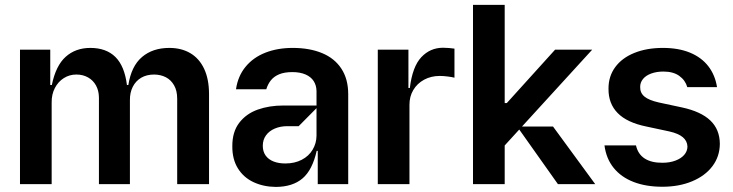

<svg xmlns="http://www.w3.org/2000/svg" viewBox="-20 -747 2975 779"><path d="M61.1 0V-545.5H183.9V-402H190.3Q206.3 -480.5 246.4 -516.5Q286.6 -552.6 346.6 -552.6Q410.9 -552.6 448.2 -515.8Q485.4 -479 495 -402H500.7Q512.8 -479 556.3 -515.8Q599.8 -552.6 666.9 -552.6Q716.3 -552.6 752.3 -531.2Q788.4 -509.9 808.1 -468.2Q827.8 -426.5 828.1 -366.5V0H698.9V-346.6Q698.9 -378.9 686.4 -400.7Q674 -422.6 653.2 -433.4Q632.5 -444.2 605.8 -444.6Q574.9 -444.6 552.7 -431.5Q530.5 -418.3 518.6 -394.7Q506.7 -371.1 507.1 -340.2V0H381.4V-351.6Q381 -379.3 369.5 -400.2Q358 -421.2 337.2 -432.9Q316.4 -444.6 289.8 -444.6Q261.7 -444.6 238.8 -430Q215.9 -415.5 202.6 -389.9Q189.3 -364.3 189.6 -331.7V0Z M1099.4 11.4Q1049 11 1008.5 -8Q968 -27 945.1 -64.1Q922.2 -101.2 922.6 -153.4Q922.2 -211.6 950.5 -248.6Q978.7 -285.5 1025.4 -302.2Q1072.1 -318.9 1129.3 -318.9H1264.2V-377.8Q1263.8 -400.6 1252.7 -418Q1241.5 -435.4 1219.3 -445Q1197.1 -454.5 1166.2 -454.5Q1134.2 -454.5 1112.9 -445.7Q1091.6 -436.8 1079.2 -421.3Q1066.8 -405.9 1060.4 -384.9H937.5Q945.3 -438.6 976.6 -476.4Q1007.8 -514.2 1057 -533.4Q1106.2 -552.6 1167.6 -552.6Q1235.8 -552.6 1286.6 -531.6Q1337.4 -510.7 1365.1 -468.4Q1392.8 -426.1 1392.8 -365.1V0H1269.2V-134.9H1264.9Q1247.5 -57.2 1207.4 -23.1Q1167.3 11 1099.4 11.4ZM1138.5 -83.8Q1175.4 -83.8 1204.2 -98.7Q1233 -113.6 1248.4 -139.6Q1263.8 -165.5 1264.2 -196V-308.2L1191.8 -235.1H1145.6Q1117.9 -235.1 1095.2 -225.5Q1072.4 -215.9 1059.3 -198Q1046.2 -180 1046.2 -155.5Q1046.2 -132.5 1057.5 -116.3Q1068.9 -100.1 1090 -91.8Q1111.2 -83.5 1138.5 -83.8Z M1512.8 0V-545.5H1637.1V-389.9H1642.8Q1653.4 -476.9 1689.5 -515.1Q1725.5 -553.3 1777.7 -553.3Q1788.7 -553.3 1801.8 -552.2Q1815 -551.1 1823.9 -549.7V-431.8Q1814.3 -434.3 1796.7 -436.6Q1779.1 -438.9 1764.2 -438.9Q1729 -438.9 1700.8 -423.7Q1672.6 -408.4 1656.8 -381.7Q1641 -355.1 1641.3 -321V0Z M2022 -150.6 2015.6 -328.8H2036.2L2232.2 -545.5H2382.8ZM1899.1 0V-727.3H2027.7V0ZM2243.6 0 2078.1 -233.7H2223.7L2394.9 0Z M2667.6 10.7Q2600.5 10.7 2550.2 -8.9Q2500 -28.4 2469.8 -65.9Q2439.6 -103.3 2432.5 -157H2560.4Q2568.2 -121.8 2595.5 -104Q2622.9 -86.3 2667.6 -86.6Q2697.1 -86.6 2720 -95.2Q2742.9 -103.7 2755.9 -118.4Q2768.8 -133.2 2769.2 -152Q2768.5 -175.1 2750.4 -190.3Q2732.2 -205.6 2695.3 -213.8L2602.3 -233.7Q2524.1 -249.6 2486.2 -288.2Q2448.2 -326.7 2448.9 -387.1Q2448.5 -436.8 2476 -474.4Q2503.6 -512.1 2553.8 -532.3Q2604 -552.6 2669.7 -552.6Q2733 -552.6 2779.5 -533.4Q2826 -514.2 2853.7 -478.5Q2881.4 -442.8 2889.2 -393.5H2768.5Q2760.7 -421.2 2736.3 -438.9Q2712 -456.7 2671.2 -456.7Q2644.5 -456.7 2622.7 -448.9Q2600.9 -441.1 2589 -426.7Q2577.1 -412.3 2577.4 -394.2Q2576.7 -370.4 2594.6 -355.3Q2612.6 -340.2 2654.1 -331L2747.2 -311.1Q2824.2 -294.4 2862.2 -258Q2900.2 -221.6 2900.6 -163.4Q2900.2 -112.2 2870.6 -72.8Q2840.9 -33.4 2788 -11.4Q2735.1 10.7 2667.6 10.7Z"/></svg>

Font: Riot Sans
Style: Regular
Weight: 400
Designer: Rasmus Andersson
Foundry: rsms
Version: Version 3.005